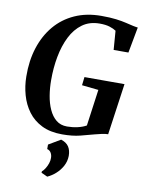

<svg xmlns="http://www.w3.org/2000/svg" viewBox="-108 -827 899 1183"><g transform="rotate(10 342.0 -235.0)"><path d="M316.5 9Q241.5 9 188.5 -17.2Q135.5 -43.5 102.5 -88.2Q69.5 -133 53.8 -188.8Q38 -244.5 37.5 -304Q36 -402 62.2 -484Q88.5 -566 139 -626Q189.5 -686 262.8 -719Q336 -752 429 -752Q484.5 -752 521.5 -747.2Q558.5 -742.5 584.2 -736.2Q610 -730 630 -725.5Q638 -724 645.5 -722.5Q653 -721 661.5 -720L631.5 -558.5H539L530 -677Q514.5 -687.5 489.8 -695.5Q465 -703.5 426.5 -703.5Q363.5 -703.5 318.8 -671Q274 -638.5 246 -582.5Q218 -526.5 204.8 -455.8Q191.5 -385 192 -308Q192 -259 199.8 -212Q207.5 -165 224.8 -127Q242 -89 269.5 -66.5Q297 -44 337.5 -44Q371 -44 403 -51.2Q435 -58.5 457.5 -71.5L489 -299.5L385 -310.5L391 -362.5H641.5L596 -41Q580 -41 558.5 -36.5Q537 -32 515 -26Q475.5 -15 428.2 -3Q381 9 316.5 9ZM233 264 233.5 255Q244 246.5 253.5 231.2Q263 216 269 198.2Q275 180.5 274.5 164Q274.5 146 266.2 132Q258 118 242 114V86L316.5 42Q350 52.5 365 75.2Q380 98 380 132.5Q379.5 166.5 363.8 196Q348 225.5 323.2 247.5Q298.5 269.5 271.5 281.5Z"/></g></svg>

Font: Merriweather 60pt
Style: Bold Italic
Weight: 700
Italic angle: -7.8°
Version: Version 2.101